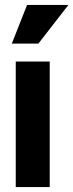

<svg xmlns="http://www.w3.org/2000/svg" viewBox="-20 -760 298 780"><path d="M44 0V-510H182V0ZM136 -583H28L90 -740H258Z"/></svg>

Font: Instrument Sans Condensed
Style: Bold
Weight: 700
Width: 3
Designer: Rodrigo Fuenzalida
Foundry: fragTYPE
Version: Version 1.000;gftools[0.9.28]